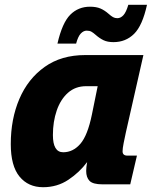

<svg xmlns="http://www.w3.org/2000/svg" viewBox="-20 -770 640 802"><path d="M160 12Q98 12 61.5 -32.5Q25 -77 25 -168Q25 -273 61 -357Q97 -441 166.5 -490.5Q236 -540 336 -540H579L506 -218Q501 -195 496.5 -172.5Q492 -150 492 -138Q492 -120 512 -120H552L524 0H408Q368 0 354 -14.5Q340 -29 340 -56Q340 -71 344 -93Q312 -50 265.5 -19Q219 12 160 12ZM244 -134Q285 -134 315.5 -169Q346 -204 364 -292L388 -410H340Q295 -410 264 -382.5Q233 -355 217 -308.5Q201 -262 201 -206Q201 -134 244 -134ZM454 -594Q429 -594 412.5 -602Q396 -610 380 -624Q370 -633 362 -637.5Q354 -642 342 -642Q329 -642 317.5 -630Q306 -618 298 -588H220Q240 -675 273.5 -708.5Q307 -742 356 -742Q382 -742 399.5 -734.5Q417 -727 434 -712Q444 -703 452 -698.5Q460 -694 470 -694Q484 -694 495.5 -706.5Q507 -719 516 -750H594Q575 -663 540 -628.5Q505 -594 454 -594Z"/></svg>

Font: Geist Mono Black
Style: Italic
Weight: 900
Italic angle: -12°
Monospace: yes
Designer: Basement.studio, Andrés Briganti, Mateo Zaragoza
Foundry: Basement.studio, Vercel, Andrés Briganti, Guido Ferreyra, Mateo Zaragoza
Version: Version 1.500; ttfautohint (v1.8.4.7-5d5b)